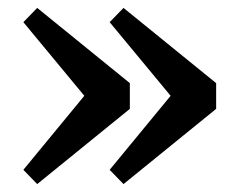

<svg xmlns="http://www.w3.org/2000/svg" viewBox="-20 -495 592 485"><path d="M308 -285V-220L74 -30L39 -66L193 -253L39 -439L74 -475ZM292 -475 526 -285V-220L292 -30L257 -66L411 -253L257 -439Z"/></svg>

Font: TypoPRO Source Serif Pro
Style: Bold
Weight: 700
Designer: Frank Grießhammer
Foundry: Adobe Systems Incorporated
Version: Version 1.017;PS 1.0;hotconv 1.0.79;makeotf.lib2.5.61930